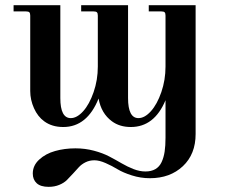

<svg xmlns="http://www.w3.org/2000/svg" viewBox="-20 -476 868 738"><path d="M731.9 -456.1V39.1Q731.9 116.7 682.9 162.8Q633.8 209 556.2 209Q520.5 209 486.8 198.2Q453.1 187.5 431.9 174.6Q410.6 161.6 386.2 150.9Q361.8 140.1 342.8 140.1Q324.2 140.1 308.8 147.7Q293.5 155.3 283.2 166.5Q272.9 177.7 260.7 191.2Q248.5 204.6 237.3 215.8Q226.1 227.1 207.8 234.6Q189.5 242.2 167 242.2Q136.2 242.2 121.1 228.3Q106 214.4 106 190.9Q106 160.2 130.6 137.5Q155.3 114.7 191.7 104.5Q228 94.2 270 94.2Q307.1 94.2 341.1 103.3Q375 112.3 400.1 125.5Q425.3 138.7 447.8 151.9Q470.2 165 493.7 174.1Q517.1 183.1 539.1 183.1Q561.5 183.1 577.1 174.1Q592.8 165 601.1 147.2Q609.4 129.4 612.8 106.9Q616.2 84.5 616.2 53.2V-90.8Q573.2 12.2 482.9 12.2Q439.9 12.2 410.2 -9.8Q369.1 -40 358.9 -97.2Q314.9 12.2 223.1 12.2Q179.7 12.2 149.9 -9.8Q125 -27.8 110.6 -60.1Q96.2 -92.3 96.2 -126V-416Q96.2 -425.3 92.8 -428.7Q89.4 -432.1 80.1 -432.1H32.2V-456.1H211.9V-99.1Q211.9 -22 252 -22Q275.9 -22 299.8 -48.6Q323.7 -75.2 339.8 -121.8Q356 -168.5 356 -220.2V-416Q356 -425.3 352.5 -428.7Q349.1 -432.1 339.8 -432.1H292V-456.1H472.2V-99.1Q472.2 -22 512.2 -22Q536.1 -22 560.1 -48.6Q584 -75.2 600.1 -121.8Q616.2 -168.5 616.2 -220.2V-416Q616.2 -425.3 612.8 -428.7Q609.4 -432.1 600.1 -432.1H551.8V-456.1Z"/></svg>

Font: Flanker Steampunk
Style: Bold
Weight: 700
Designer: Alexey Kryukov, Leonardo Di Lena
Foundry: Alexey Kryukov, Leonardo Di Lena
Version: 1.210